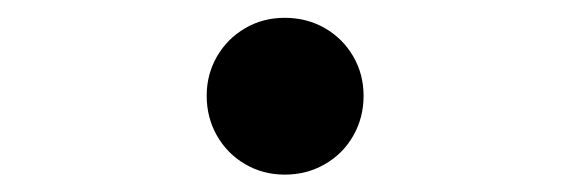

<svg xmlns="http://www.w3.org/2000/svg" viewBox="-20 -461 655 221"><path d="M307.7 -440.5Q333.3 -440.5 354.1 -428.5Q374.9 -416.4 386.7 -395.9Q398.5 -375.4 398.5 -350.8Q398.5 -325.6 386.7 -304.9Q374.9 -284.1 354.1 -272.1Q333.3 -260 307.7 -260Q282.6 -260 262.1 -272.1Q241.5 -284.1 229.7 -304.9Q217.9 -325.6 217.9 -350.8Q217.9 -375.4 229.7 -395.9Q241.5 -416.4 262.1 -428.5Q282.6 -440.5 307.7 -440.5Z"/></svg>

Font: Fira Code
Style: Regular
Weight: 400
Designer: Carrois Corporate, Edenspiekermann AG, Nikita Prokopov
Foundry: Carrois Corporate, Edenspiekermann AG, Nikita Prokopov
Version: Version 5.002